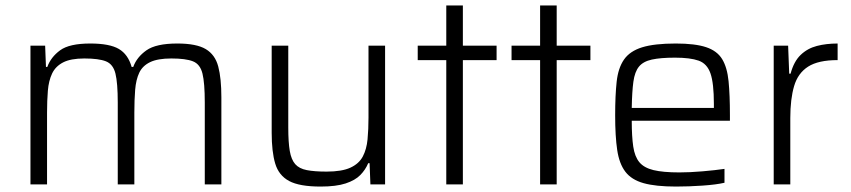

<svg xmlns="http://www.w3.org/2000/svg" viewBox="-20 -678 3128 706"><path d="M92 0V-510H146L149 -432H154Q167 -468 201 -493Q235 -518 312 -518Q383 -518 417 -498Q451 -478 464 -432H470Q483 -468 518.5 -493Q554 -518 632 -518Q702 -518 736.5 -497.5Q771 -477 782.5 -433.5Q794 -390 794 -320V0H733V-301Q733 -373 724.5 -407.5Q716 -442 689.5 -452.5Q663 -463 610 -463Q560 -463 532 -449.5Q504 -436 492 -410.5Q480 -385 477 -348Q474 -311 474 -264V0H413V-301Q413 -373 404.5 -407.5Q396 -442 369.5 -452.5Q343 -463 290 -463Q240 -463 212 -448.5Q184 -434 171.5 -407.5Q159 -381 156 -344.5Q153 -308 153 -264V0Z M1159 8Q1081 8 1043 -12.5Q1005 -33 992 -76.5Q979 -120 979 -190V-510H1040V-209Q1040 -155 1045.5 -123Q1051 -91 1065.5 -74.5Q1080 -58 1108 -52.5Q1136 -47 1181 -47Q1237 -47 1268.5 -61.5Q1300 -76 1314 -102.5Q1328 -129 1331.5 -165.5Q1335 -202 1335 -246V-510H1396V0H1342L1339 -78H1334Q1324 -54 1305 -34.5Q1286 -15 1251 -3.5Q1216 8 1159 8Z M1621 0V-457H1516V-510H1621V-658H1682V-510H1806V-457H1682V0Z M1966 0V-457H1861V-510H1966V-658H2027V-510H2151V-457H2027V0Z M2466 8Q2391 8 2346.5 -4.5Q2302 -17 2279.5 -46.5Q2257 -76 2249.5 -126.5Q2242 -177 2242 -254Q2242 -327 2247.5 -377.5Q2253 -428 2274.5 -459Q2296 -490 2341 -504Q2386 -518 2465 -518Q2536 -518 2576.5 -504.5Q2617 -491 2635.5 -460.5Q2654 -430 2659 -379.5Q2664 -329 2664 -255V-234H2303Q2303 -176 2308.5 -139Q2314 -102 2331 -81.5Q2348 -61 2383 -52.5Q2418 -44 2478 -44Q2516 -44 2563 -48Q2610 -52 2644 -57V-6Q2614 1 2563.5 4.5Q2513 8 2466 8ZM2303 -281H2605V-296Q2605 -372 2592.5 -408Q2580 -444 2549 -455Q2518 -466 2462 -466Q2409 -466 2377 -459Q2345 -452 2329.5 -433Q2314 -414 2309 -377.5Q2304 -341 2303 -281Z M2825 0V-510H2878L2882 -407H2887Q2899 -452 2924 -476Q2949 -500 2983.5 -509Q3018 -518 3060 -518V-457Q2989 -457 2951.5 -433Q2914 -409 2900 -361.5Q2886 -314 2886 -244V0Z"/></svg>

Font: Saira Light
Style: Regular
Weight: 300
Designer: Hector Gatti with collaboration of the Omnibus-Type team
Foundry: Omnibus-Type
Version: Version 1.100; ttfautohint (v1.8.3)